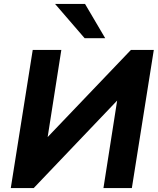

<svg xmlns="http://www.w3.org/2000/svg" viewBox="-20 -960 807 980"><path d="M35 0 147 -705H293L218 -227L197 -233L648 -705H765L653 0H508L583 -479L603 -473L152 0ZM412 -765 261 -940H414L517 -765Z"/></svg>

Font: Nunito Sans 11pt ExtraBold
Style: Italic
Weight: 800
Italic angle: -9°
Version: Version 3.101;gftools[0.9.27]